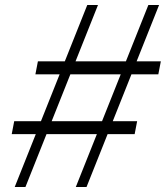

<svg xmlns="http://www.w3.org/2000/svg" viewBox="-20 -750 665 770"><path d="M284 0 575 -730H618L327 0ZM27 -212 37 -264H530L520 -212ZM39 0 330 -730H373L82 0ZM122 -452 132 -504H625L615 -452Z"/></svg>

Font: Savate ExtraLight
Style: Italic
Weight: 200
Italic angle: -11°
Designer: Max Esnée
Foundry: Plomb Type
Version: Version 2.000